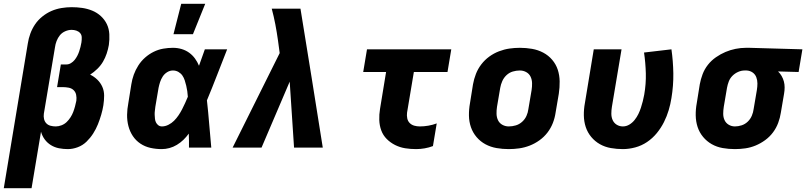

<svg xmlns="http://www.w3.org/2000/svg" viewBox="-35 -781 4266 1016"><path d="M-15 215 112 -550Q116 -577 125.5 -603Q135 -629 150.5 -652Q166 -675 189 -693.5Q212 -712 237.5 -723Q263 -734 290.5 -738.5Q318 -743 344 -743Q373 -743 400.5 -739Q428 -735 453.5 -724.5Q479 -714 499 -695.5Q519 -677 530.5 -653Q542 -629 543.5 -600Q545 -571 541 -543Q537 -520 529.5 -497.5Q522 -475 510 -454.5Q498 -434 480 -416.5Q462 -399 442 -386Q463 -376 480 -359.5Q497 -343 506.5 -321.5Q516 -300 516 -275Q516 -250 512 -224Q508 -199 500.5 -173.5Q493 -148 483 -123Q473 -98 458 -74.5Q443 -51 423 -31.5Q403 -12 376.5 -2Q350 8 324 8Q300 8 277 3.5Q254 -1 234.5 -13Q215 -25 201.5 -43.5Q188 -62 182 -84L132 215ZM260 -112Q275 -112 290.5 -118Q306 -124 317.5 -135Q329 -146 338 -160Q347 -174 352.5 -188.5Q358 -203 362 -218Q366 -233 369 -248Q371 -264 368 -279Q365 -294 354.5 -304Q344 -314 328.5 -317Q313 -320 297 -320H267L287 -440H317Q329 -440 340.5 -447Q352 -454 360 -464Q368 -474 374 -485.5Q380 -497 384 -509Q388 -521 391 -533Q394 -545 396 -557Q398 -571 397.5 -584Q397 -597 389 -606Q381 -615 369 -619Q357 -623 344 -623Q327 -623 310 -615.5Q293 -608 282 -594.5Q271 -581 264.5 -564Q258 -547 256 -531L197 -179Q195 -165 198 -151.5Q201 -138 210 -128.5Q219 -119 232.5 -115.5Q246 -112 260 -112Z M821 8Q790 8 761 1.5Q732 -5 708 -21Q684 -37 668 -61Q652 -85 644.5 -114Q637 -143 637.5 -173.5Q638 -204 644 -235L660 -335Q664 -361 673 -386Q682 -411 697 -434.5Q712 -458 733 -476.5Q754 -495 778.5 -507Q803 -519 829 -523.5Q855 -528 880 -528Q904 -528 926 -521.5Q948 -515 966 -502Q984 -489 997 -471Q1010 -453 1018 -433Q1026 -455 1033.5 -476.5Q1041 -498 1049 -520H1167Q1140 -452 1114 -384.5Q1088 -317 1060 -250Q1067 -188 1072 -125Q1077 -62 1083 0H965Q965 -18 965 -36.5Q965 -55 964 -74Q951 -56 935.5 -41Q920 -26 901 -14.5Q882 -3 861.5 2.5Q841 8 821 8ZM822 -112Q839 -112 856 -120.5Q873 -129 886 -142Q899 -155 909.5 -170.5Q920 -186 928.5 -202.5Q937 -219 944.5 -235.5Q952 -252 959 -269Q958 -284 956 -298.5Q954 -313 950.5 -327.5Q947 -342 942.5 -356Q938 -370 930 -381.5Q922 -393 909 -400.5Q896 -408 880 -408Q864 -408 849.5 -399Q835 -390 826 -376Q817 -362 812 -346.5Q807 -331 804 -316L787 -216Q786 -205 784.5 -194.5Q783 -184 783.5 -173.5Q784 -163 785 -152.5Q786 -142 790.5 -133Q795 -124 803 -118Q811 -112 822 -112ZM883 -600 924 -761H1051L986 -600Z M1196 0 1445 -500 1436 -567Q1430 -610 1422 -652Q1414 -694 1403 -735H1555Q1585 -551 1614.5 -367.5Q1644 -184 1673 0H1521L1498 -349L1349 0Z M2167 8Q2137 8 2109 3.5Q2081 -1 2056 -13.5Q2031 -26 2011.5 -45.5Q1992 -65 1982.5 -91Q1973 -117 1972 -146Q1971 -175 1976 -205L2008 -400H1887L1907 -520H2353L2333 -400H2155L2119 -185Q2117 -170 2120 -155Q2123 -140 2133 -130Q2143 -120 2157 -116Q2171 -112 2187 -112Q2209 -112 2232 -116Q2255 -120 2276 -128L2256 -8Q2235 0 2212 4Q2189 8 2167 8Z M2657 8Q2624 8 2592.5 2.5Q2561 -3 2534 -17.5Q2507 -32 2487 -55.5Q2467 -79 2457 -108Q2447 -137 2446.5 -169.5Q2446 -202 2452 -235L2468 -335Q2473 -363 2483.5 -390Q2494 -417 2512 -440.5Q2530 -464 2554 -481.5Q2578 -499 2605.5 -509.5Q2633 -520 2660.5 -524Q2688 -528 2716 -528Q2749 -528 2780.5 -522.5Q2812 -517 2839.5 -502.5Q2867 -488 2887 -464.5Q2907 -441 2916.5 -412Q2926 -383 2926.5 -350.5Q2927 -318 2922 -285L2905 -185Q2901 -157 2890.5 -130Q2880 -103 2862 -79.5Q2844 -56 2819.5 -38.5Q2795 -21 2768 -10.5Q2741 0 2713 4Q2685 8 2657 8ZM2657 -112Q2676 -112 2694.5 -117.5Q2713 -123 2728 -136.5Q2743 -150 2751 -168Q2759 -186 2761 -204L2778 -304Q2781 -323 2780.5 -341.5Q2780 -360 2772.5 -375.5Q2765 -391 2749.5 -399.5Q2734 -408 2716 -408Q2697 -408 2678.5 -402.5Q2660 -397 2645.5 -383.5Q2631 -370 2623 -352Q2615 -334 2612 -316L2595 -216Q2592 -197 2592.5 -178.5Q2593 -160 2600.5 -144.5Q2608 -129 2623.5 -120.5Q2639 -112 2657 -112Z M3261 8Q3229 8 3197.5 2.5Q3166 -3 3139.5 -18Q3113 -33 3093.5 -56.5Q3074 -80 3064.5 -109Q3055 -138 3054.5 -170.5Q3054 -203 3060 -235L3107 -520H3254L3203 -216Q3200 -198 3200 -179.5Q3200 -161 3207 -145.5Q3214 -130 3228.5 -121Q3243 -112 3261 -112Q3279 -112 3295 -121.5Q3311 -131 3323 -146Q3335 -161 3343 -177.5Q3351 -194 3356.5 -211Q3362 -228 3366.5 -245.5Q3371 -263 3374 -280Q3384 -337 3382.5 -393Q3381 -449 3373 -503L3518 -520Q3527 -458 3528 -393Q3529 -328 3518 -262Q3513 -230 3503.5 -198Q3494 -166 3478.5 -135Q3463 -104 3440.5 -76.5Q3418 -49 3389 -29.5Q3360 -10 3326.5 -1Q3293 8 3261 8Z M3854 8Q3821 8 3789.5 2.5Q3758 -3 3731.5 -18Q3705 -33 3685.5 -56.5Q3666 -80 3656.5 -109Q3647 -138 3646.5 -170.5Q3646 -203 3652 -235L3668 -335Q3673 -362 3683 -388.5Q3693 -415 3711 -438Q3729 -461 3753.5 -478Q3778 -495 3804 -506Q3830 -517 3857.5 -522.5Q3885 -528 3912 -528H3931L4211 -520L4191 -400L4082 -403Q4093 -393 4101 -379Q4109 -365 4113 -350Q4117 -335 4117 -318.5Q4117 -302 4114 -285L4097 -185Q4093 -158 4083 -131Q4073 -104 4055.5 -80.5Q4038 -57 4014 -39.5Q3990 -22 3963.5 -11Q3937 0 3909 4Q3881 8 3854 8ZM3854 -112Q3872 -112 3890 -118Q3908 -124 3922 -137.5Q3936 -151 3943.5 -169Q3951 -187 3953 -204L3970 -304Q3973 -322 3973 -339.5Q3973 -357 3967 -372.5Q3961 -388 3947.5 -397.5Q3934 -407 3916 -408H3905Q3888 -408 3871 -400.5Q3854 -393 3841 -380Q3828 -367 3821.5 -350Q3815 -333 3812 -316L3795 -216Q3792 -197 3792 -179Q3792 -161 3799 -145.5Q3806 -130 3821 -121Q3836 -112 3854 -112Z"/></svg>

Font: Iosevka Heavy Extended Oblique
Style: Regular
Weight: 900
Width: 7
Italic angle: -9°
Monospace: yes
Designer: Belleve Invis
Foundry: Belleve Invis
Version: Version 32.5.0; ttfautohint (v1.8.4)